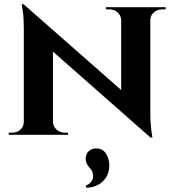

<svg xmlns="http://www.w3.org/2000/svg" viewBox="-20 -634 819 903"><path d="M91 -614 678 -98 688 13 102 -503ZM95 -61V0H21V-10Q21 -10 29 -10Q37 -10 37 -10Q60 -10 76 -24.5Q92 -39 92 -61ZM229 -61Q230 -39 246 -24.5Q262 -10 284 -10Q284 -10 292 -10Q300 -10 300 -10V0H227V-61ZM91 -614 229 -464V0H92V-500Q92 -551 87 -582.5Q82 -614 82 -614ZM687 -600V-104Q687 -69 689.5 -42.5Q692 -16 694.5 -1.5Q697 13 697 13H688L550 -146V-600ZM684 -539V-600H759V-590Q759 -590 750.5 -590Q742 -590 742 -590Q720 -590 703.5 -575.5Q687 -561 687 -539ZM550 -539Q549 -561 533.5 -575.5Q518 -590 495 -590Q495 -590 486.5 -590Q478 -590 478 -590V-600H552V-539ZM383 113Q383 90 397.5 77Q412 64 432 64Q463 64 478.5 88.5Q494 113 494 144Q494 190 463.5 219Q433 248 386 249L383 239Q399 233 408.5 221Q418 209 418 194Q418 184 414.5 174.5Q411 165 402 156Q394 147 388.5 136Q383 125 383 113Z"/></svg>

Font: Cinzel
Style: Bold
Weight: 700
Designer: Natanael Gama
Version: Version 2.000